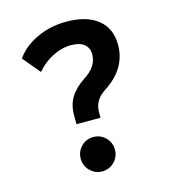

<svg xmlns="http://www.w3.org/2000/svg" viewBox="-107 -791 800 889"><g transform="rotate(-15 293.0 -346.5)"><path d="M214.8 -232.4V-275.9Q214.8 -325.2 237.1 -361.1Q259.3 -397 304.7 -426.8Q369.1 -467.8 369.1 -525.9Q369.1 -557.6 347.4 -575Q325.7 -592.3 285.2 -592.3Q239.3 -592.3 194.8 -569.3Q150.4 -546.4 119.1 -508.3L49.3 -591.3Q84.5 -642.1 149.7 -672.6Q214.8 -703.1 291 -703.1Q388.7 -703.1 442.4 -659.9Q496.1 -616.7 496.1 -538.1Q496.1 -422.9 382.8 -350.6Q330.1 -316.4 330.1 -259.3V-232.4ZM274.4 9.8Q240.2 9.8 216.3 -14.4Q192.4 -38.6 192.4 -72.3Q192.4 -106.9 216.3 -130.9Q240.2 -154.8 274.4 -154.8Q308.6 -154.8 332.5 -130.9Q356.4 -106.9 356.4 -72.3Q356.4 -38.6 332.5 -14.4Q308.6 9.8 274.4 9.8Z"/></g></svg>

Font: Cascadia Code SemiBold
Style: Regular
Weight: 600
Monospace: yes
Designer: Aaron Bell
Foundry: Saja Typeworks
Version: Version 2404.023; ttfautohint (v1.8.4)